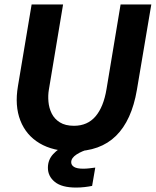

<svg xmlns="http://www.w3.org/2000/svg" viewBox="-20 -670 702 865"><path d="M310 11.7Q219.2 11.7 158.3 -24.6Q97.5 -60.8 71.7 -127.1Q45.8 -193.3 60.8 -281.7L122.5 -650H264.2L200 -265Q195.8 -240 198.3 -211.7Q200.8 -183.3 212.9 -158.8Q225 -134.2 249.6 -118.8Q274.2 -103.3 313.3 -103.3Q374.2 -103.3 410.4 -145.8Q446.7 -188.3 460 -269.2L523.3 -650H661.7L596.7 -265Q573.3 -127.5 502.5 -57.9Q431.7 11.7 310 11.7ZM322.5 175Q258.3 175 227.1 149.6Q195.8 124.2 195.8 85.8Q195.8 50 219.6 24.2Q243.3 -1.7 283.3 -19.2L386.7 -5V0Q349.2 10 325 25.8Q300.8 41.7 300.8 60.8Q300.8 74.2 313.8 82.1Q326.7 90 355 90Q368.3 90 382.9 88.3Q397.5 86.7 409.2 85L395 167.5Q379.2 170.8 360.4 172.9Q341.7 175 322.5 175Z"/></svg>

Font: Familjen Grotesk GF
Style: Bold Italic
Weight: 700
Designer: Anders Wikstroem, Jonas Baeckman, Matilda Gysing, Kristian Moeller
Foundry: Familjen STHML AB
Version: Version 2.000; Beta; Release 4; Build 6